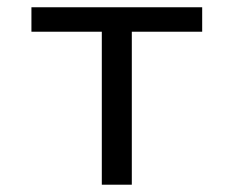

<svg xmlns="http://www.w3.org/2000/svg" viewBox="-20 -506 640 526"><path d="M258.9 0V-419.1H66.1V-486.1H533.9V-419.1H341.1V0Z"/></svg>

Font: Source Code Pro ExtraLight
Style: Regular
Weight: 200
Monospace: yes
Designer: Paul D. Hunt, Teo Tuominen
Foundry: Adobe
Version: Version 1.026;hotconv 1.1.0;makeotfexe 2.6.0